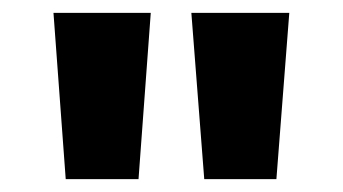

<svg xmlns="http://www.w3.org/2000/svg" viewBox="-20 -886 532 298"><path d="M82 -608H195L214 -866H63ZM297 -608H409L429 -866H277Z"/></svg>

Font: Noto Sans Malayalam UI SemiCondensed ExtraBold
Style: Regular
Weight: 800
Width: 4
Designer: Jelle Bosma - Monotype Design Team
Foundry: Monotype Imaging Inc.
Version: Version 2.104